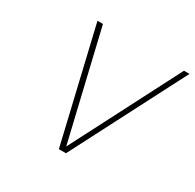

<svg xmlns="http://www.w3.org/2000/svg" viewBox="-153 -865 1044 1030"><g transform="rotate(30 369.0 -350.0)"><path d="M202 -700 360 -32 704 -700H738L377 0H333L168 -700Z"/></g></svg>

Font: Fivo Sans Thin
Style: Regular
Weight: 250
Foundry: Alexander Slobzheninov
Version: 1.0